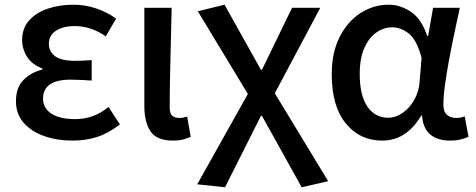

<svg xmlns="http://www.w3.org/2000/svg" viewBox="-20 -584 2026 817"><path d="M289.1 14.2Q220.2 14.2 165.5 -5.9Q110.8 -25.9 79.3 -63.2Q47.9 -100.6 47.9 -152.8Q47.9 -211.4 79.8 -243.7Q111.8 -275.9 160.2 -288.1V-293Q117.2 -308.1 95.7 -341.8Q74.2 -375.5 74.2 -413.1Q74.2 -464.4 104.5 -497.8Q134.8 -531.2 184.6 -547.6Q234.4 -564 293 -564Q342.3 -564 388.7 -548.3Q435.1 -532.7 474.1 -504.9L430.2 -429.2Q367.7 -473.1 296.9 -473.1Q250.5 -473.1 219.2 -453.9Q188 -434.6 188 -397.9Q188 -364.3 214.6 -344.7Q241.2 -325.2 297.9 -325.2Q331.1 -325.2 370.1 -328.1V-241.2Q346.2 -242.7 324 -243.9Q301.8 -245.1 280.8 -245.1Q163.1 -245.1 163.1 -164.1Q163.1 -123.5 199 -100.3Q234.9 -77.1 300.8 -77.1Q335.4 -77.1 370.6 -88.4Q405.8 -99.6 441.9 -128.9L490.2 -54.2Q439 -15.6 391.8 -0.7Q344.7 14.2 289.1 14.2Z M715.3 14.2Q647 14.2 620.6 -24.9Q594.2 -64 594.2 -132.8V-550.8H710.4Q709 -479.5 707 -404.3Q705.1 -329.1 703.6 -257.6Q702.1 -186 702.1 -126Q702.1 -101.1 712.9 -91.6Q723.6 -82 743.2 -82Q758.3 -82 776.4 -87.9L791.5 -2Q776.9 4.9 759.5 9.5Q742.2 14.2 715.3 14.2Z M937.5 212.9 819.3 200.2 1034.7 -184.1 821.8 -536.1 935.5 -564 1090.3 -287.1H1094.7L1222.7 -550.8H1342.8L1149.4 -187L1376.5 187L1263.7 212.9L1094.7 -90.8H1090.3Z M1606.9 14.2Q1510.7 14.2 1451.2 -59.1Q1391.6 -132.3 1391.6 -268.1Q1391.6 -361.3 1425.8 -427.7Q1460 -494.1 1515.1 -529.1Q1570.3 -564 1633.8 -564Q1684.1 -564 1729 -533.4Q1773.9 -502.9 1797.9 -431.2H1801.8L1822.8 -550.8H1936.5Q1925.3 -498.5 1913.1 -440.9Q1900.9 -383.3 1890.4 -326.9Q1879.9 -270.5 1873.3 -221.4Q1866.7 -172.4 1866.7 -137.2Q1866.7 -108.4 1882.1 -95.2Q1897.5 -82 1920.9 -82Q1929.7 -82 1939.7 -83.7Q1949.7 -85.4 1957.5 -88.9L1973.6 -2Q1960.9 3.9 1941.4 9Q1921.9 14.2 1894.5 14.2Q1842.8 14.2 1811.5 -11.2Q1780.3 -36.6 1775.9 -91.8H1772Q1709.5 14.2 1606.9 14.2ZM1631.8 -83Q1664.1 -83 1693.6 -103.8Q1723.1 -124.5 1742.9 -159.4Q1762.7 -194.3 1765.6 -236.8L1773.9 -337.9Q1753.4 -414.6 1719.5 -441.2Q1685.5 -467.8 1648.9 -467.8Q1613.3 -467.8 1581.8 -446Q1550.3 -424.3 1530.5 -380.1Q1510.7 -335.9 1510.7 -269Q1510.7 -178.2 1543.2 -130.6Q1575.7 -83 1631.8 -83Z"/></svg>

Font: Source Han Sans CN Medium
Style: Regular
Weight: 500
Designer: Ryoko NISHIZUKA  (kana, bopomofo & ideographs); Paul D. Hunt (Latin, Greek & Cyrillic); Sandoll Communications , Soo-you
Foundry: Adobe
Version: Version 2.004;hotconv 1.0.118;makeotfexe 2.5.65603